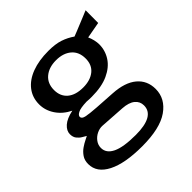

<svg xmlns="http://www.w3.org/2000/svg" viewBox="-187 -683 998 998"><g transform="rotate(-45 312.0 -184.0)"><path d="M297 171Q171 171 102 135.8Q33 100.5 33 37.5Q33 10 46.2 -9.2Q59.5 -28.5 77.8 -41Q96 -53.5 111.5 -60.8Q127 -68 131.5 -71Q123 -76 109.8 -83.8Q96.5 -91.5 86 -104.8Q75.5 -118 75.5 -139.5Q75.5 -164.5 99.2 -185.8Q123 -207 171 -217Q124 -240 98 -279Q72 -318 72 -362Q72 -412.5 100.5 -449.2Q129 -486 180.8 -505.5Q232.5 -525 302.5 -525Q354 -525 388.2 -513.5Q422.5 -502 451.5 -481.5Q461 -485 478.8 -492.2Q496.5 -499.5 517.5 -508Q538.5 -516.5 557.8 -524.5Q577 -532.5 589 -537.5L588.5 -444.5L498.5 -428Q505.5 -413 509.8 -395Q514 -377 514 -362Q514 -317 489.5 -279.2Q465 -241.5 416 -219Q367 -196.5 293.5 -196.5Q286.5 -196.5 275.5 -196.8Q264.5 -197 257 -198Q210.5 -196.5 193 -187.2Q175.5 -178 175.5 -167Q175.5 -153 198 -148Q220.5 -143 272 -139.5Q290.5 -138 319.2 -136.5Q348 -135 383 -132.5Q468 -127.5 512.8 -90Q557.5 -52.5 557.5 9.5Q557.5 80.5 493 125.8Q428.5 171 297 171ZM315.5 105.5Q384 105.5 419 85.8Q454 66 454 27Q454 -2 431.5 -20.5Q409 -39 364 -42L226 -51Q205.5 -52 185.2 -42Q165 -32 152 -14.2Q139 3.5 139 25Q139 64 182 84.8Q225 105.5 315.5 105.5ZM296.5 -262Q348.5 -262 380.2 -287.2Q412 -312.5 412 -360Q412 -409 380.2 -435.8Q348.5 -462.5 296.5 -462.5Q244 -462.5 211.8 -435.5Q179.5 -408.5 179.5 -360Q179.5 -314 210.2 -288Q241 -262 296.5 -262Z"/></g></svg>

Font: Public Sans Thin Medium
Style: Regular
Weight: 500
Version: Version 2.001